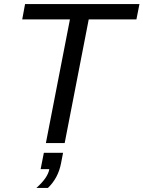

<svg xmlns="http://www.w3.org/2000/svg" viewBox="-20 -708 710 950"><path d="M655 -612H419L300 0H207L326 -612H90L104 -688H670ZM217 222H160Q217 171 224 129H181L197 48H292L282 100Q268 173 217 222Z"/></svg>

Font: Libra Sans
Style: Italic
Weight: 400
Italic angle: -12°
Foundry: Context Ltd
Version: Version 1.002